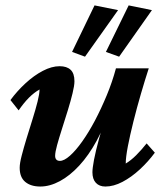

<svg xmlns="http://www.w3.org/2000/svg" viewBox="-20 -681 602 709"><path d="M200.2 -436.5Q226.6 -436.5 240.7 -423.3Q254.9 -410.2 254.9 -380.9Q254.9 -365.2 248 -336.9Q241.2 -308.6 230.5 -273.9Q219.7 -239.3 209 -205.6Q198.2 -171.9 190.9 -145.5Q183.6 -119.1 183.6 -105.5Q183.6 -96.7 188 -91.8Q192.4 -86.9 201.2 -86.9Q216.8 -86.9 238.3 -106Q259.8 -125 283.7 -158.7Q307.6 -192.4 330.6 -235.8Q353.5 -279.3 374 -328.6Q394.5 -377.9 408.2 -428.7H529.3Q515.6 -386.7 500.5 -335Q485.4 -283.2 472.7 -232.4Q460 -181.6 452.1 -140.6Q444.3 -99.6 444.3 -77.1Q463.9 -88.9 482.9 -107.9Q502 -127 521.5 -151.4L551.8 -117.2Q527.3 -84 496.1 -55.2Q464.8 -26.4 432.1 -9.3Q399.4 7.8 369.1 7.8Q346.7 7.8 334 -5.9Q321.3 -19.5 321.3 -44.9Q321.3 -59.6 327.1 -90.8Q333 -122.1 346.2 -170.4Q359.4 -218.8 379.9 -283.2H387.7Q366.2 -214.8 336.9 -161.1Q307.6 -107.4 272.9 -69.8Q238.3 -32.2 201.2 -12.2Q164.1 7.8 128.9 7.8Q93.8 7.8 73.2 -9.3Q52.7 -26.4 52.7 -61.5Q52.7 -78.1 60.1 -106.4Q67.4 -134.8 78.1 -169.9Q88.9 -205.1 100.1 -240.7Q111.3 -276.4 118.7 -305.7Q126 -335 126 -350.6Q105.5 -338.9 86.9 -320.3Q68.4 -301.8 48.8 -273.4L18.6 -311.5Q43 -344.7 74.2 -373.5Q105.5 -402.3 138.2 -419.4Q170.9 -436.5 200.2 -436.5ZM419.9 -471.7 371.1 -489.3 455.1 -661.1 541 -643.6ZM293.9 -471.7 246.1 -489.3 329.1 -661.1 416 -643.6Z"/></svg>

Font: Crimson Pro
Style: Bold Italic
Weight: 700
Italic angle: -12°
Designer: Jacques Le Bailly
Foundry: Baron von Fonthausen
Version: Version 1.003